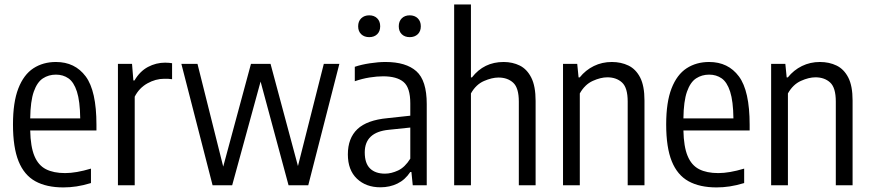

<svg xmlns="http://www.w3.org/2000/svg" viewBox="-20 -828 3889 858"><path d="M263 9.5Q188 9.5 138 -18Q88 -45.5 63 -107.2Q38 -169 38 -272Q38 -371.5 62 -433Q86 -494.5 129.2 -522.8Q172.5 -551 230 -551Q315 -551 363 -486.5Q411 -422 411 -270.5V-245H115Q116.5 -172.5 133.8 -131Q151 -89.5 185 -72Q219 -54.5 271 -54.5Q320 -54.5 386.5 -74.5V-10Q352 0.5 322.2 5Q292.5 9.5 263 9.5ZM230 -494.5Q197.5 -494.5 171.8 -477.8Q146 -461 131 -418.5Q116 -376 115 -299H338.5Q337.5 -376 323.8 -418.5Q310 -461 286 -477.8Q262 -494.5 230 -494.5Z M507 0V-542.5H570L576 -468.5H581Q605 -509.5 641.2 -528.8Q677.5 -548 718 -548Q727.5 -548 735.5 -547.2Q743.5 -546.5 749 -545.5V-474Q740 -475.5 732 -475.8Q724 -476 714 -476Q675.5 -476 638.8 -455.5Q602 -435 582 -396V0Z M930 0 790.5 -542.5H862.5L977.5 -83.5L1101.5 -542.5H1189L1311.5 -86L1427 -542.5H1496.5L1357.5 0H1269.5L1144.5 -463.5L1017.5 0Z M1680 9Q1615.5 9 1575 -29.5Q1534.5 -68 1534.5 -138Q1534.5 -210.5 1577.2 -251Q1620 -291.5 1712 -300L1813.5 -311V-366Q1813.5 -436.5 1783.2 -461.8Q1753 -487 1692 -487Q1665 -487 1631.8 -481.8Q1598.5 -476.5 1565.5 -465V-529.5Q1595 -539.5 1632.8 -545.2Q1670.5 -551 1703 -551Q1794 -551 1840.5 -509.8Q1887 -468.5 1887 -363V0H1824.5L1818.5 -59.5H1813.5Q1790.5 -24.5 1756.2 -7.8Q1722 9 1680 9ZM1610 -147Q1610 -98 1633.8 -75Q1657.5 -52 1700.5 -52Q1728.5 -52 1759 -66.2Q1789.5 -80.5 1813.5 -119V-258L1717.5 -248Q1610 -237.5 1610 -147ZM1811 -662Q1789 -662 1775.5 -675Q1762 -688 1762 -710.5Q1762 -733 1775.5 -746.2Q1789 -759.5 1811 -759.5Q1833 -759.5 1846.8 -746.2Q1860.5 -733 1860.5 -710.5Q1860.5 -688 1846.8 -675Q1833 -662 1811 -662ZM1630 -662Q1608 -662 1594.2 -675Q1580.5 -688 1580.5 -710.5Q1580.5 -733 1594.2 -746.2Q1608 -759.5 1630 -759.5Q1652 -759.5 1665.5 -746.2Q1679 -733 1679 -710.5Q1679 -688 1665.5 -675Q1652 -662 1630 -662Z M2009.5 0V-808H2084.5V-482H2089Q2142.5 -551 2230.5 -551Q2270.5 -551 2302.8 -535Q2335 -519 2354.2 -481Q2373.5 -443 2373.5 -377V0H2298.5V-374Q2298.5 -435.5 2273.2 -458.5Q2248 -481.5 2207.5 -481.5Q2178.5 -481.5 2142.8 -466Q2107 -450.5 2084.5 -410.5V0Z M2496 0V-542.5H2559.5L2565.5 -482H2570.5Q2597 -515 2633.8 -533Q2670.5 -551 2714 -551Q2755.5 -551 2788.5 -535Q2821.5 -519 2840.8 -481.5Q2860 -444 2860 -379V0H2785V-374.5Q2785 -436 2759.8 -459.2Q2734.5 -482.5 2694 -482.5Q2664.5 -482.5 2629 -466.5Q2593.5 -450.5 2571 -410.5V0Z M3182 9.5Q3107 9.5 3057 -18Q3007 -45.5 2982 -107.2Q2957 -169 2957 -272Q2957 -371.5 2981 -433Q3005 -494.5 3048.2 -522.8Q3091.5 -551 3149 -551Q3234 -551 3282 -486.5Q3330 -422 3330 -270.5V-245H3034Q3035.5 -172.5 3052.8 -131Q3070 -89.5 3104 -72Q3138 -54.5 3190 -54.5Q3239 -54.5 3305.5 -74.5V-10Q3271 0.5 3241.2 5Q3211.5 9.5 3182 9.5ZM3149 -494.5Q3116.5 -494.5 3090.8 -477.8Q3065 -461 3050 -418.5Q3035 -376 3034 -299H3257.5Q3256.5 -376 3242.8 -418.5Q3229 -461 3205 -477.8Q3181 -494.5 3149 -494.5Z M3426 0V-542.5H3489.5L3495.5 -482H3500.5Q3527 -515 3563.8 -533Q3600.5 -551 3644 -551Q3685.5 -551 3718.5 -535Q3751.5 -519 3770.8 -481.5Q3790 -444 3790 -379V0H3715V-374.5Q3715 -436 3689.8 -459.2Q3664.5 -482.5 3624 -482.5Q3594.5 -482.5 3559 -466.5Q3523.5 -450.5 3501 -410.5V0Z"/></svg>

Font: Encode Sans Condensed Condensed
Style: Regular
Weight: 400
Width: 3
Designer: Multiple Designers
Foundry: Impallari Type
Version: Version 3.000; ttfautohint (v1.8.3) -l 8 -r 50 -G 200 -x 14 